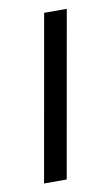

<svg xmlns="http://www.w3.org/2000/svg" viewBox="-67 -564 347 601"><g transform="rotate(-10 106.5 -263.0)"><path d="M24 0 117 -526H189L96 0Z"/></g></svg>

Font: Archivo SemiBold Light
Style: Italic
Weight: 300
Italic angle: -10°
Version: Version 2.001